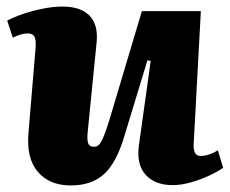

<svg xmlns="http://www.w3.org/2000/svg" viewBox="-20 -551 701 586"><path d="M2 -488Q20 -498 49 -508Q78 -518 110.5 -524.5Q143 -531 171 -531Q226 -531 253 -503.5Q280 -476 275 -423L248 -152Q245 -125 249 -114Q253 -103 267 -103Q281 -103 290 -120.5Q299 -138 313 -182L413 -517H593L571 -109Q570 -75 592 -75Q616 -75 645 -92L661 -39Q646 -28 619.5 -15.5Q593 -3 563 5.5Q533 14 507 14Q453 14 424.5 -17.5Q396 -49 404 -108L440 -365L430 -367L360 -137Q336 -55 298 -20Q260 15 196 15Q131 15 95.5 -26.5Q60 -68 67 -146L89 -410Q90 -431 84.5 -440Q79 -449 65 -449Q54 -449 42.5 -445.5Q31 -442 19 -436Z"/></svg>

Font: Literata 36pt ExtraBold
Style: Italic
Weight: 800
Italic angle: -2°
Designer: Latin by Veronika Burian and Jose Scaglione. Greek by Irene Vlachou. Cyrillic by Vera Evstafieva
Foundry: TypeTogether
Version: Version 3.002